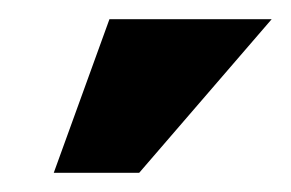

<svg xmlns="http://www.w3.org/2000/svg" viewBox="-20 -780 303 200"><path d="M125 -600H36L94 -760H263Z"/></svg>

Font: Rising Sun
Style: Bold
Weight: 700
Designer: Matt McInerney, Pablo Impallari, Rodrigo Fuenzalida (Raleway font), Stephen Hutchings (Greek), Cristiano Sobral (main ch
Foundry: The Rising Sun Project Authors
Version: Version 4.327; ttfautohint (v1.8.4.7-5d5b-dirty)